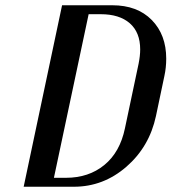

<svg xmlns="http://www.w3.org/2000/svg" viewBox="-20 -710 652 730"><path d="M261 0H70L216 -690H407Q502 -690 557 -634Q612 -578 612 -487Q612 -453 605 -421L573 -269Q548 -152 460.5 -76Q373 0 261 0ZM513 -522Q513 -587 473.5 -621.5Q434 -656 363 -656H317L185 -34H231Q317 -34 376.5 -82.5Q436 -131 455 -222L507 -468Q513 -498 513 -522Z"/></svg>

Font: Trochut
Style: Italic
Weight: 400
Italic angle: -12°
Designer: Andreu Balius
Foundry: Andreu Balius
Version: Version 1.001